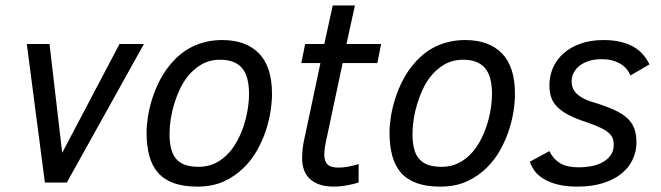

<svg xmlns="http://www.w3.org/2000/svg" viewBox="-20 -675 2444 710"><path d="M227.1 0H146L79.1 -512.2H163.1L210 -109.9L421.9 -512.2H512.2Z M522 -185.1Q522 -211.4 527.1 -244.1Q532.2 -276.9 543.5 -311.8Q554.7 -346.7 572.5 -380.9Q590.3 -415 616.2 -443.8Q632.3 -462.4 651.6 -477.5Q670.9 -492.7 694.1 -503.7Q717.3 -514.6 744.1 -520.8Q771 -526.9 802.2 -526.9Q889.6 -526.9 937.7 -477.5Q985.8 -428.2 985.8 -328.1Q985.8 -297.9 980.2 -262Q974.6 -226.1 962.2 -189.5Q949.7 -152.8 929.9 -117.9Q910.2 -83 881.8 -55.2Q850.1 -23.4 807.9 -4.2Q765.6 15.1 710 15.1Q658.7 15.1 622.8 2.2Q586.9 -10.7 564.7 -35.9Q542.5 -61 532.2 -98.4Q522 -135.7 522 -185.1ZM606.9 -180.2Q606.9 -148.4 612.8 -125.2Q618.7 -102.1 631.6 -87.2Q644.5 -72.3 665 -65.2Q685.5 -58.1 714.8 -58.1Q750 -58.1 778.1 -72.5Q806.2 -86.9 828.1 -111.8Q845.2 -131.3 858.9 -157.2Q872.6 -183.1 881.8 -211.9Q891.1 -240.7 896 -270.8Q900.9 -300.8 900.9 -328.1Q900.9 -393.1 874.8 -423.6Q848.6 -454.1 793.9 -454.1Q754.4 -454.1 723.6 -435.8Q692.9 -417.5 670.9 -388.2Q655.8 -368.2 644 -342.8Q632.3 -317.4 624 -290Q615.7 -262.7 611.3 -234.4Q606.9 -206.1 606.9 -180.2Z M1306.2 0Q1283.7 6.8 1259.8 11Q1235.8 15.1 1215.3 15.1Q1183.6 15.1 1161.4 7.3Q1139.2 -0.5 1124.8 -14.4Q1110.4 -28.3 1103.8 -47.6Q1097.2 -66.9 1097.2 -89.8Q1097.2 -106.4 1099.4 -126.5Q1101.6 -146.5 1106.4 -166L1165 -441.9H1094.2L1108.4 -512.2H1179.2L1210.4 -654.8H1292.5L1261.2 -512.2H1389.2L1375.5 -441.9H1247.1L1189.5 -170.9Q1184.6 -150.4 1181.9 -133.5Q1179.2 -116.7 1179.2 -104Q1179.2 -78.1 1191.4 -66.7Q1203.6 -55.2 1231.4 -55.2Q1240.2 -55.2 1250 -56.2Q1259.8 -57.1 1269.8 -59.1Q1279.8 -61 1289.3 -63.5Q1298.8 -65.9 1306.2 -68.8Z M1420.4 -185.1Q1420.4 -211.4 1425.5 -244.1Q1430.7 -276.9 1441.9 -311.8Q1453.1 -346.7 1470.9 -380.9Q1488.8 -415 1514.6 -443.8Q1530.8 -462.4 1550 -477.5Q1569.3 -492.7 1592.5 -503.7Q1615.7 -514.6 1642.6 -520.8Q1669.4 -526.9 1700.7 -526.9Q1788.1 -526.9 1836.2 -477.5Q1884.3 -428.2 1884.3 -328.1Q1884.3 -297.9 1878.7 -262Q1873 -226.1 1860.6 -189.5Q1848.1 -152.8 1828.4 -117.9Q1808.6 -83 1780.3 -55.2Q1748.5 -23.4 1706.3 -4.2Q1664.1 15.1 1608.4 15.1Q1557.1 15.1 1521.2 2.2Q1485.4 -10.7 1463.1 -35.9Q1440.9 -61 1430.7 -98.4Q1420.4 -135.7 1420.4 -185.1ZM1505.4 -180.2Q1505.4 -148.4 1511.2 -125.2Q1517.1 -102.1 1530 -87.2Q1543 -72.3 1563.5 -65.2Q1584 -58.1 1613.3 -58.1Q1648.4 -58.1 1676.5 -72.5Q1704.6 -86.9 1726.6 -111.8Q1743.7 -131.3 1757.3 -157.2Q1771 -183.1 1780.3 -211.9Q1789.6 -240.7 1794.4 -270.8Q1799.3 -300.8 1799.3 -328.1Q1799.3 -393.1 1773.2 -423.6Q1747.1 -454.1 1692.4 -454.1Q1652.8 -454.1 1622.1 -435.8Q1591.3 -417.5 1569.3 -388.2Q1554.2 -368.2 1542.5 -342.8Q1530.8 -317.4 1522.5 -290Q1514.2 -262.7 1509.8 -234.4Q1505.4 -206.1 1505.4 -180.2Z M2011.7 -116.2Q2024.4 -88.4 2049.8 -72.3Q2075.2 -56.2 2121.6 -56.2Q2143.1 -56.2 2165.8 -60.3Q2188.5 -64.5 2207 -74.2Q2225.6 -84 2237.5 -99.9Q2249.5 -115.7 2249.5 -139.2Q2249.5 -150.9 2246.6 -161.1Q2243.7 -171.4 2233.4 -181.4Q2223.1 -191.4 2203.1 -201.4Q2183.1 -211.4 2148.9 -223.1Q2108.4 -236.3 2082 -250.2Q2055.7 -264.2 2040 -280.3Q2024.4 -296.4 2018.1 -315.7Q2011.7 -335 2011.7 -359.9Q2011.7 -394.5 2025.1 -424.8Q2038.6 -455.1 2064.2 -477.8Q2089.8 -500.5 2127 -513.7Q2164.1 -526.9 2211.9 -526.9Q2248.5 -526.9 2276.1 -520Q2303.7 -513.2 2324 -501.2Q2344.2 -489.3 2358.2 -472.9Q2372.1 -456.5 2381.8 -437L2311.5 -396Q2307.6 -404.8 2300.5 -415.3Q2293.5 -425.8 2280.8 -434.8Q2268.1 -443.8 2249.3 -450Q2230.5 -456.1 2203.6 -456.1Q2178.7 -456.1 2158.4 -449.7Q2138.2 -443.4 2123.8 -432.4Q2109.4 -421.4 2101.6 -406.2Q2093.8 -391.1 2093.8 -374Q2093.8 -362.8 2097.2 -352.1Q2100.6 -341.3 2109.9 -331.3Q2119.1 -321.3 2135.3 -312.3Q2151.4 -303.2 2176.8 -295.9Q2221.7 -282.2 2252 -268.3Q2282.2 -254.4 2300.3 -237.3Q2318.4 -220.2 2325.9 -198.5Q2333.5 -176.8 2333.5 -147.9Q2333.5 -114.3 2319.3 -84.5Q2305.2 -54.7 2277.8 -32.7Q2250.5 -10.7 2209.7 2.2Q2168.9 15.1 2115.7 15.1Q2073.2 15.1 2042.5 7.3Q2011.7 -0.5 1990.5 -13.4Q1969.2 -26.4 1957 -43Q1944.8 -59.6 1939.5 -77.1Z"/></svg>

Font: Clear Sans
Style: Italic
Weight: 400
Italic angle: -12°
Foundry: Intel Corporation
Version: Version 1.00